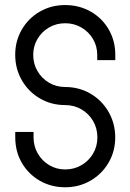

<svg xmlns="http://www.w3.org/2000/svg" viewBox="-20 -743 529 779"><path d="M41.9 -185.7V-207.7H116.1V-186Q116.1 -149.7 133.4 -119.9Q150.7 -90.1 180 -72.8Q209.4 -55.5 244.2 -55.5Q280.4 -55.5 310.2 -72.7Q340.1 -89.9 357.6 -119.7Q375.1 -149.6 375.1 -185.7Q375.1 -222.3 357.6 -252.2Q340.1 -282.1 310.2 -299.4Q280.4 -316.7 244.2 -316.7Q188.1 -316.7 141.8 -343.7Q95.6 -370.6 68.7 -417.2Q41.7 -463.9 41.7 -520.8Q41.7 -577.2 68.7 -623.4Q95.7 -669.6 141.9 -696.1Q188.1 -722.5 244.2 -722.5Q301.1 -722.5 347.8 -696.1Q394.4 -669.6 421.1 -623.4Q447.8 -577.2 447.8 -520.8V-499.1H374.5V-520.5Q374.5 -555.7 357.1 -585.1Q339.7 -614.4 309.9 -631.6Q280.2 -648.7 244.5 -648.7Q208.6 -648.7 179 -631.6Q149.4 -614.4 132.1 -585.1Q114.8 -555.7 114.8 -520.5Q114.8 -484.1 132.1 -454.5Q149.4 -424.9 179 -407.4Q208.6 -390 244.5 -390Q300.7 -390 347 -363.1Q393.3 -336.1 420.4 -289.1Q447.5 -242.1 447.5 -185.5Q447.5 -129.3 420.4 -82.9Q393.3 -36.6 347 -9.9Q300.7 16.8 244.5 16.8Q188 16.8 141.9 -9.5Q95.7 -35.9 68.8 -81.9Q41.9 -127.9 41.9 -185.7Z"/></svg>

Font: Lineal Thin
Style: Regular
Weight: 200
Designer: Created by Frank Adebiaye with contributions from Anton Moglia & Ariel Martín Pérez
Created by Frank ADEBIAYE with FontF
Foundry: Velvetyne Type Foundry
Version: Version 2.000;Glyphs 3.2 (3227)